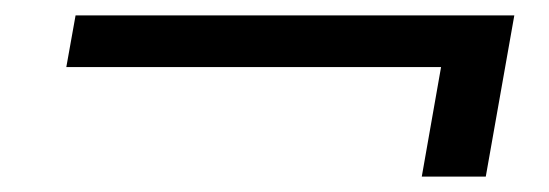

<svg xmlns="http://www.w3.org/2000/svg" viewBox="-20 -452 712 249"><path d="M527 -223 552 -365H66L78 -432H647L610 -223Z"/></svg>

Font: DeepMind Sans
Style: Italic
Weight: 400
Italic angle: -10°
Designer: Jonny Pinhorn / Modifications: Colophon Foundry
Foundry: Colophon Foundry
Version: Version 1.002; ttfautohint (v1.8.2)